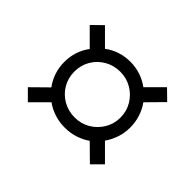

<svg xmlns="http://www.w3.org/2000/svg" viewBox="-99 -737 757 757"><g transform="rotate(-45 279.5 -358.5)"><path d="M114 -143 72 -185 137 -251Q121 -274 112.5 -301Q104 -328 104 -358Q104 -388 113 -415.5Q122 -443 138 -465L72 -531L114 -573L179 -507Q202 -524 229 -533Q256 -542 287 -542Q316 -542 343.5 -533Q371 -524 393 -507L460 -574L502 -531L436 -465Q453 -443 462 -415.5Q471 -388 471 -358Q471 -328 462 -301Q453 -274 436 -251L502 -185L461 -143L394 -209Q372 -193 344.5 -184Q317 -175 287 -175Q257 -175 230 -184Q203 -193 180 -209ZM287 -230Q323 -230 352 -247.5Q381 -265 398 -294Q415 -323 415 -358Q415 -394 398 -423.5Q381 -453 352 -470Q323 -487 287 -487Q252 -487 223 -470Q194 -453 177 -423.5Q160 -394 160 -358Q160 -323 177 -294Q194 -265 223 -247.5Q252 -230 287 -230Z"/></g></svg>

Font: Noto Serif
Style: Italic
Weight: 400
Italic angle: -12°
Designer: Monotype Design Team
Foundry: Monotype Imaging Inc.
Version: Version 2.013